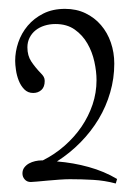

<svg xmlns="http://www.w3.org/2000/svg" viewBox="-20 -652 302 438"><path d="M244.1 -233.4Q218.8 -240.2 192.4 -241.7Q166 -243.2 139.6 -243.2Q129.4 -243.2 115.5 -242.2Q101.6 -241.2 88.4 -240Q75.2 -238.8 64.5 -237.8Q53.7 -236.8 50.3 -236.8Q41.5 -236.8 36.4 -242.7Q31.2 -248.5 31.2 -256.3Q31.2 -264.2 35.4 -269.8Q39.6 -275.4 46.1 -279.1Q52.7 -282.7 60.3 -284.4Q67.9 -286.1 74.7 -286.1H77.6Q105 -299.8 127.4 -319.6Q149.9 -339.4 166 -363Q182.1 -386.7 191.2 -413.6Q200.2 -440.4 200.2 -469.2Q200.2 -488.8 195.3 -511.2Q190.4 -533.7 179.4 -552.7Q168.5 -571.8 150.6 -584.5Q132.8 -597.2 106.4 -597.2Q93.3 -597.2 81.5 -593.5Q69.8 -589.8 61.3 -583Q52.7 -576.2 47.6 -566.2Q42.5 -556.2 42.5 -543.9Q42.5 -524.9 51.5 -511.5Q60.5 -498 73.7 -484.4Q77.6 -480.5 79.8 -476.6Q82 -472.7 82 -467.3Q82 -453.6 74.5 -446.8Q66.9 -439.9 55.7 -439.9Q43.5 -439.9 35.4 -448.2Q27.3 -456.5 22.7 -468.3Q18.1 -480 16.4 -492.4Q14.6 -504.9 14.6 -513.2Q14.6 -534.2 21.7 -555.2Q28.8 -576.2 43.2 -593.3Q57.6 -610.4 78.9 -621.1Q100.1 -631.8 128.4 -631.8Q154.3 -631.8 175 -621.8Q195.8 -611.8 210.4 -594.7Q225.1 -577.6 232.9 -554.9Q240.7 -532.2 240.7 -506.8Q240.7 -473.1 231.4 -441.2Q222.2 -409.2 205.1 -380.6Q188 -352.1 163.8 -327.4Q139.6 -302.7 109.9 -283.7Q147 -280.8 182.4 -271Q217.8 -261.2 247.1 -243.7Z"/></svg>

Font: Montez
Style: Regular
Weight: 400
Designer: Astigmatic (AOETI)
Foundry: Astigmatic (AOETI)
Version: Version 1.000